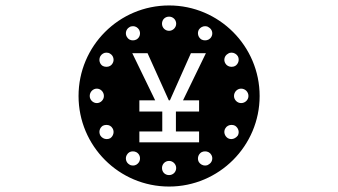

<svg xmlns="http://www.w3.org/2000/svg" viewBox="-20 -741 1240 704"><path d="M445 -173C450 -182 458 -186 467 -186C472 -186 476 -185 480 -183C493 -176 497 -160 490 -147C485 -139 477 -134 468 -134C463 -134 458 -135 454 -138C442 -145 438 -161 445 -173ZM574 -125C574 -139 585 -151 600 -151C614 -151 626 -139 626 -125C626 -110 614 -99 600 -99C585 -99 574 -110 574 -125ZM755 -173C762 -161 758 -145 745 -138C741 -135 737 -134 732 -134C723 -134 714 -139 709 -147C702 -160 707 -176 719 -183C723 -185 727 -186 732 -186C741 -186 750 -182 755 -173ZM335 -416C349 -416 361 -404 361 -389C361 -375 349 -363 335 -363C321 -363 309 -375 309 -389C309 -404 321 -416 335 -416ZM357 -280C361 -282 366 -283 370 -283C380 -283 388 -279 393 -270C400 -258 396 -242 384 -234C380 -232 376 -231 371 -231C362 -231 353 -236 348 -244C341 -257 345 -272 357 -280ZM842 -280C854 -272 859 -257 852 -244C846 -236 837 -231 828 -231C824 -231 820 -232 816 -234C803 -242 799 -258 806 -270C811 -279 820 -283 829 -283C834 -283 838 -282 842 -280ZM384 -544C396 -537 400 -521 393 -509C388 -500 380 -496 370 -496C366 -496 361 -497 357 -499C345 -506 341 -522 348 -535C353 -543 361 -548 370 -548C375 -548 380 -547 384 -544ZM491 -259H575V-332H491V-373H549L465 -546H521L599 -373H603L680 -546H735L651 -373H710V-332H625V-259H710V-219H491ZM864 -416C879 -416 891 -404 891 -389C891 -375 879 -363 864 -363C850 -363 838 -375 838 -389C838 -404 850 -416 864 -416ZM490 -632C497 -619 493 -603 480 -596C476 -594 472 -593 467 -593C458 -593 450 -597 445 -606C438 -618 442 -634 454 -641C458 -644 463 -645 468 -645C477 -645 485 -640 490 -632ZM574 -654C574 -669 585 -680 600 -680C614 -680 626 -669 626 -654C626 -640 614 -628 600 -628C585 -628 574 -640 574 -654ZM709 -632C714 -640 723 -645 732 -645C737 -645 741 -644 745 -641C758 -634 762 -618 755 -606C750 -597 741 -593 732 -593C727 -593 723 -594 719 -596C707 -603 702 -619 709 -632ZM816 -544C820 -547 824 -548 829 -548C838 -548 847 -543 852 -535C859 -522 854 -506 842 -499C838 -497 834 -496 829 -496C820 -496 811 -500 806 -509C799 -521 803 -537 816 -544ZM268 -389C268 -206 416 -57 600 -57C783 -57 932 -206 932 -389C932 -572 783 -721 600 -721C416 -721 268 -572 268 -389Z"/></svg>

Font: CryptoKit_GRILLE 1.4
Style: Regular
Weight: 400
Monospace: yes
Designer: Oceane Juvin
Foundry: http://www.head-geneve.ch
Version: Version 1.004